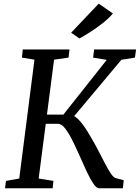

<svg xmlns="http://www.w3.org/2000/svg" viewBox="-20 -1008 748 1028"><path d="M510.5 0Q496.5 0 479.8 -24.8Q463 -49.5 444.5 -89Q426 -128.5 406.8 -172.5Q387.5 -216.5 367.8 -256Q348 -295.5 328.8 -320.2Q309.5 -345 291.5 -345H200.5L207 -394.5H319.5L551.5 -687.5L478.5 -699.5L484 -743H708.5L702.5 -699.5L630 -688L348 -351.5L358.5 -392.5Q371.5 -391 384.8 -381.5Q398 -372 411.5 -356Q425 -340 438.5 -319.5Q452 -299 465 -276Q485.5 -242 504.8 -205Q524 -168 541 -135Q558 -102 572.5 -80.2Q587 -58.5 598 -55L642.5 -43L638 0ZM7 0 12 -39.5 83 -52 164.5 -688.5 97.5 -699.5 102 -743H352L347 -699.5L269.5 -688.5L187 -52L266 -39.5L262 0ZM405.5 -802 361 -833 508.5 -988.5 584.5 -936Q563 -910 530 -884Q497 -858 463.5 -836.8Q430 -815.5 405.5 -802Z"/></svg>

Font: Merriweather 20pt
Style: Italic
Weight: 400
Italic angle: -7.8°
Version: Version 2.101